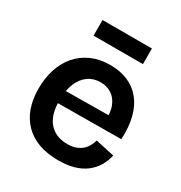

<svg xmlns="http://www.w3.org/2000/svg" viewBox="-170 -835 915 970"><g transform="rotate(30 287.0 -350.0)"><path d="M307 13Q243 13 193.5 -5Q144 -23 110 -57.5Q76 -92 58.5 -141Q41 -190 41 -252Q41 -314 58 -366Q75 -418 108 -456Q141 -494 188.5 -515Q236 -536 297 -536Q354 -536 399 -517Q444 -498 475 -460.5Q506 -423 520.5 -367.5Q535 -312 531 -239L122 -236V-309L457 -312L414 -272Q419 -328 404.5 -364Q390 -400 362 -418Q334 -436 298 -436Q257 -436 226.5 -414.5Q196 -393 179 -352.5Q162 -312 162 -254Q162 -167 200.5 -124Q239 -81 307 -81Q336 -81 356.5 -89Q377 -97 391 -109.5Q405 -122 413.5 -138Q422 -154 427 -171L537 -147Q529 -111 511 -81.5Q493 -52 464.5 -30.5Q436 -9 397 2Q358 13 307 13ZM148 -622V-713H436V-622Z"/></g></svg>

Font: Bricolage Grotesque 17pt SemiBold
Style: Regular
Weight: 600
Version: Version 1.001;gftools[0.9.33.dev8+g029e19f]